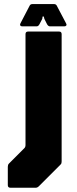

<svg xmlns="http://www.w3.org/2000/svg" viewBox="-20 -818 370 922"><path d="M30 83.5Q17.5 83.5 17.5 71V-17Q17.5 -26.5 22.5 -32L96.5 -106Q102.5 -111.5 102.5 -122V-654Q102.5 -666.5 115 -666.5H263.5Q276 -666.5 276 -654V-43.5Q276 -39 275.2 -35.2Q274.5 -31.5 270.5 -27.5L167 76Q159.5 83.5 152 83.5ZM86.5 -691.5Q80 -691.5 77.5 -695.5Q75 -699.5 78 -705.5L122 -790Q125.5 -798.5 136.5 -798.5H238.5Q249.5 -798.5 253 -790L297.5 -705.5Q301 -699.5 298.2 -695.5Q295.5 -691.5 289.5 -691.5H219.5Q212 -691.5 206 -701.5L193 -727.5L190.5 -738.5H184.5L183 -727.5L169.5 -701.5Q164 -691.5 156.5 -691.5Z"/></svg>

Font: Jaro 24pt
Style: Regular
Weight: 400
Designer: Agyei Archer, Celine Hurka, Mirko Velimirović
Version: Version 1.000